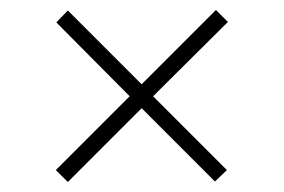

<svg xmlns="http://www.w3.org/2000/svg" viewBox="-20 -508 570 385"><path d="M437 -464 287 -315 435 -167 411 -144 264 -291 116 -143 92 -167 240 -315 93 -463 116 -487 264 -339 413 -488Z"/></svg>

Font: Abril Fatface
Style: Regular
Weight: 400
Designer: Veronika Burian, Jos Scaglione
Foundry: TypeTogether
Version: Version 1.001